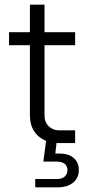

<svg xmlns="http://www.w3.org/2000/svg" viewBox="-20 -617 377 828"><path d="M233 0Q209 0 186.5 -7Q164 -14 146.5 -29Q129 -44 119 -66.5Q109 -89 109 -121V-597H172V-117Q172 -90 190 -72.5Q208 -55 233 -55H304V0ZM19 -422V-478H304V-422ZM226 191H132V155H226Q248 155 259.5 144Q271 133 271 116Q271 100 259.5 90Q248 80 226 80H167L181 -27H227L217 58L190 45H236Q276 45 298 64.5Q320 84 320 116Q320 150 295.5 170.5Q271 191 226 191Z"/></svg>

Font: SUSE Light
Style: Regular
Weight: 300
Designer: Rene Bieder
Foundry: SUSE
Version: Version 1.000